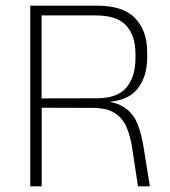

<svg xmlns="http://www.w3.org/2000/svg" viewBox="-20 -659 601 679"><path d="M468 0 447.5 -135Q441.5 -175.5 428.2 -207.8Q415 -240 386.5 -258.8Q358 -277.5 305.5 -277.5L114 -278V-311L321 -311.5Q396 -311.5 427.5 -350Q459 -388.5 459 -451.5V-469.5Q459 -532.5 426.5 -568.5Q394 -604.5 318 -604.5H111V-639H322.5Q416 -639 458.2 -594.5Q500.5 -550 500.5 -474.5V-455.5Q500.5 -389 467 -345.8Q433.5 -302.5 356.5 -298L355.5 -295L336.5 -302.5Q391.5 -299 421.5 -278Q451.5 -257 465.8 -222Q480 -187 487.5 -140L510 0ZM87 0V-639H127V-301.5L127.5 -285.5V0Z"/></svg>

Font: Anek Bangla ExtraLight
Style: Regular
Weight: 250
Designer: Sulekha Rajkumar (Bangla), Yesha Goshar (Latin)
Foundry: Ek Type
Version: Version 1.003